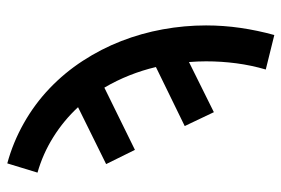

<svg xmlns="http://www.w3.org/2000/svg" viewBox="-146 -422 791 540"><g transform="rotate(-90 250.0 -152.5)"><path d="M421 223 324 199Q336 158 341.5 116Q347 74 347 31Q347 19 346.5 7Q346 -5 345 -17L204 53L165 -29L331 -110Q322 -148 307.5 -184.5Q293 -221 273 -255L98 -169L58 -250L218 -329Q181 -369 134 -398.5Q87 -428 34 -443L60 -528Q119 -512 173 -481.5Q227 -451 271 -409Q315 -367 348.5 -315.5Q382 -264 404 -207.5Q426 -151 437 -90.5Q448 -30 448 31Q448 80 441 128Q434 176 421 223Z"/></g></svg>

Font: Zed Sans Semibold
Style: Regular
Weight: 600
Designer: Belleve Invis
Foundry: Belleve Invis
Version: Version 1.0.0; ttfautohint (v1.8.4)